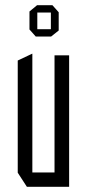

<svg xmlns="http://www.w3.org/2000/svg" viewBox="-20 -716 333 736"><path d="M189 0V-504H245V0H190ZM83 0 48 -54V-55H189V0ZM48 -55V-484L103 -510H104V-55ZM123 -668V-696H181L205 -669V-668ZM117 -576 93 -603V-604H175V-576ZM93 -604V-672L122 -696H123V-604ZM175 -576V-668H205V-599L176 -576Z"/></svg>

Font: Foldit Light
Style: Regular
Weight: 300
Version: Version 1.003